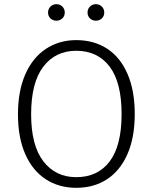

<svg xmlns="http://www.w3.org/2000/svg" viewBox="-20 -888 731 919"><path d="M625 -342Q625 -231 590.5 -151.5Q556 -72 493 -30.5Q430 11 345 11Q262 11 199 -30Q136 -71 101 -150Q66 -229 66 -341Q66 -452 101 -532Q136 -612 199.5 -654Q263 -696 345 -696Q429 -696 492 -655.5Q555 -615 590 -535Q625 -455 625 -342ZM129 -341Q129 -192 187.5 -116Q246 -40 345 -40Q448 -40 505 -115.5Q562 -191 562 -342Q562 -494 504.5 -569.5Q447 -645 345 -645Q245 -645 187 -568.5Q129 -492 129 -341ZM290 -828Q290 -811 278.5 -800Q267 -789 250 -789Q233 -789 221.5 -800Q210 -811 210 -828Q210 -845 221.5 -856.5Q233 -868 250 -868Q267 -868 278.5 -856.5Q290 -845 290 -828ZM479 -828Q479 -811 467.5 -800Q456 -789 439 -789Q422 -789 410.5 -800Q399 -811 399 -828Q399 -845 410.5 -856.5Q422 -868 439 -868Q456 -868 467.5 -856.5Q479 -845 479 -828Z"/></svg>

Font: Statis Sans Light
Style: Regular
Weight: 300
Designer: bBox Type GmbH
Foundry: bBox Type GmbH
Version: Version 1.000